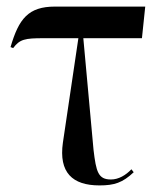

<svg xmlns="http://www.w3.org/2000/svg" viewBox="-20 -556 490 583"><path d="M282 7C327 7 352 -1 386 -33L379 -42C362 -24 340 -11 317 -11C278 -11 272 -34 264 -101L233 -440H411L421 -536H147C66 -536 37 -499 12 -413L20 -410C40 -437 56 -440 112 -440H218L171 -123C158 -32 200 7 282 7Z"/></svg>

Font: Noto Serif Display Condensed Medium
Style: Regular
Weight: 500
Width: 3
Designer: Monotype Design Team
Foundry: Monotype Imaging Inc.
Version: Version 2.009